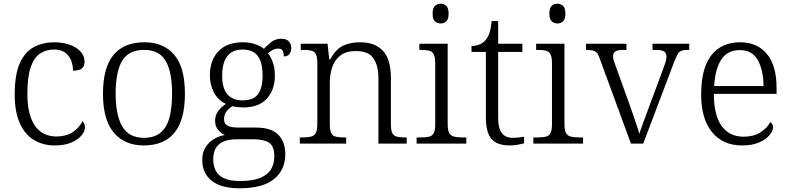

<svg xmlns="http://www.w3.org/2000/svg" viewBox="-20 -771 4242 1031"><path d="M273 10Q212 10 163.5 -18.5Q115 -47 87 -108Q59 -169 59 -264Q59 -371 86.5 -432Q114 -493 162.5 -518.5Q211 -544 271 -544Q315 -544 352 -531.5Q389 -519 411.5 -495.5Q434 -472 434 -439Q434 -423 427 -412Q420 -401 406.5 -396.5Q393 -392 372 -391Q372 -422 361.5 -447.5Q351 -473 329 -489Q307 -505 270 -505Q227 -505 194.5 -483Q162 -461 144.5 -409Q127 -357 127 -265Q127 -190 145.5 -139.5Q164 -89 199 -63.5Q234 -38 285 -38Q338 -39 372 -62.5Q406 -86 423 -120Q429 -114 432.5 -106Q436 -98 436 -86Q436 -66 417.5 -43.5Q399 -21 363 -5.5Q327 10 273 10Z M752 10Q650 10 591.5 -58.5Q533 -127 533 -268Q533 -408 589.5 -476Q646 -544 756 -544Q858 -544 915.5 -477Q973 -410 973 -268Q973 -127 917 -58.5Q861 10 752 10ZM753 -31Q809 -31 842.5 -59Q876 -87 890 -140Q904 -193 904 -268Q904 -387 869 -445Q834 -503 754 -503Q671 -503 636 -444.5Q601 -386 601 -268Q601 -153 636.5 -92Q672 -31 753 -31Z M1266 240Q1167 240 1116.5 199.5Q1066 159 1066 88Q1066 48 1083.5 20Q1101 -8 1129 -24.5Q1157 -41 1188 -46Q1168 -54 1151.5 -73Q1135 -92 1135 -123Q1135 -152 1151.5 -174.5Q1168 -197 1193 -213Q1150 -233 1128.5 -275Q1107 -317 1107 -366Q1107 -447 1152.5 -495.5Q1198 -544 1285 -544Q1321 -544 1351 -533.5Q1381 -523 1397 -509Q1411 -524 1434.5 -543.5Q1458 -563 1490 -563Q1518 -563 1531 -548.5Q1544 -534 1544 -514Q1544 -495 1534.5 -481.5Q1525 -468 1504 -468Q1504 -487 1498 -498.5Q1492 -510 1474 -510Q1457 -510 1445 -503Q1433 -496 1419 -485Q1435 -465 1445.5 -435.5Q1456 -406 1456 -364Q1456 -290 1413.5 -242Q1371 -194 1285 -194Q1273 -194 1255 -196Q1237 -198 1228 -201Q1210 -190 1196.5 -173Q1183 -156 1183 -131Q1183 -106 1202 -96Q1221 -86 1261 -86H1355Q1437 -86 1474.5 -47.5Q1512 -9 1512 58Q1512 141 1451.5 190.5Q1391 240 1266 240ZM1268 201Q1337 201 1377 184.5Q1417 168 1435 138.5Q1453 109 1453 68Q1453 14 1425 -4.5Q1397 -23 1344 -23H1249Q1215 -23 1187 -13.5Q1159 -4 1142 19.5Q1125 43 1125 85Q1125 117 1137.5 143.5Q1150 170 1181.5 185.5Q1213 201 1268 201ZM1282 -232Q1319 -232 1342.5 -245Q1366 -258 1378 -288Q1390 -318 1390 -365Q1390 -414 1378 -445Q1366 -476 1342.5 -490.5Q1319 -505 1282 -505Q1247 -505 1223 -490Q1199 -475 1186 -444Q1173 -413 1173 -364Q1173 -296 1201.5 -264Q1230 -232 1282 -232Z M1590 0V-33H1604Q1633 -33 1650.5 -37.5Q1668 -42 1676 -57.5Q1684 -73 1684 -106V-433Q1684 -465 1676 -480Q1668 -495 1651.5 -499Q1635 -503 1610 -503H1595V-536H1739L1748 -452H1753Q1783 -507 1822 -525.5Q1861 -544 1912 -544Q1994 -544 2036.5 -498Q2079 -452 2079 -353V-106Q2079 -73 2086 -57.5Q2093 -42 2110 -37.5Q2127 -33 2154 -33H2164V0H2012V-353Q2012 -419 1985 -458Q1958 -497 1891 -497Q1838 -497 1807 -472.5Q1776 -448 1763.5 -409Q1751 -370 1751 -326V-103Q1751 -71 1759 -56Q1767 -41 1784.5 -37Q1802 -33 1829 -33H1839V0Z M2217 0V-33H2237Q2266 -33 2283.5 -37Q2301 -41 2309 -56Q2317 -71 2317 -103V-431Q2317 -464 2309 -479.5Q2301 -495 2284 -499Q2267 -503 2242 -503H2232V-536H2384V-106Q2384 -73 2392 -57.5Q2400 -42 2418 -37.5Q2436 -33 2464 -33H2484V0ZM2346 -645Q2328 -645 2315.5 -656.5Q2303 -668 2303 -698Q2303 -728 2315.5 -739.5Q2328 -751 2346 -751Q2364 -751 2376.5 -739.5Q2389 -728 2389 -698Q2389 -668 2376.5 -656.5Q2364 -645 2346 -645Z M2718 10Q2650 10 2619.5 -24.5Q2589 -59 2589 -143V-492H2512V-524Q2531 -524 2550.5 -530.5Q2570 -537 2583 -551Q2598 -565 2607 -590.5Q2616 -616 2620 -658H2655V-536H2785V-492H2655V-138Q2655 -81 2675 -56Q2695 -31 2732 -31Q2750 -31 2764 -32.5Q2778 -34 2794 -37V-1Q2779 3 2758.5 6.5Q2738 10 2718 10Z M2844 0V-33H2864Q2893 -33 2910.5 -37Q2928 -41 2936 -56Q2944 -71 2944 -103V-431Q2944 -464 2936 -479.5Q2928 -495 2911 -499Q2894 -503 2869 -503H2859V-536H3011V-106Q3011 -73 3019 -57.5Q3027 -42 3045 -37.5Q3063 -33 3091 -33H3111V0ZM2973 -645Q2955 -645 2942.5 -656.5Q2930 -668 2930 -698Q2930 -728 2942.5 -739.5Q2955 -751 2973 -751Q2991 -751 3003.5 -739.5Q3016 -728 3016 -698Q3016 -668 3003.5 -656.5Q2991 -645 2973 -645Z M3202 -452Q3195 -475 3186.5 -485.5Q3178 -496 3164.5 -499.5Q3151 -503 3127 -503V-536H3344V-503H3326Q3296 -503 3284 -494.5Q3272 -486 3272 -467Q3272 -456 3277.5 -440Q3283 -424 3289 -408L3360 -211Q3370 -185 3380 -154.5Q3390 -124 3399 -97.5Q3408 -71 3413 -52Q3419 -72 3434.5 -114Q3450 -156 3469 -207L3536 -387Q3547 -416 3553 -435Q3559 -454 3559 -466Q3559 -486 3546 -494.5Q3533 -503 3501 -503H3484V-536H3681V-503H3673Q3652 -503 3639.5 -498.5Q3627 -494 3619 -480Q3611 -466 3600 -438L3434 0H3368Z M3964 10Q3862 10 3803.5 -61.5Q3745 -133 3745 -263Q3745 -404 3799.5 -474Q3854 -544 3955 -544Q4046 -544 4098 -481.5Q4150 -419 4150 -300V-267H3813Q3814 -149 3856 -93Q3898 -37 3973 -37Q4027 -37 4063 -60Q4099 -83 4116 -115Q4122 -112 4126.5 -105Q4131 -98 4131 -87Q4131 -69 4112.5 -46Q4094 -23 4057 -6.5Q4020 10 3964 10ZM4080 -309Q4079 -396 4049 -449Q4019 -502 3953 -502Q3886 -502 3853 -451Q3820 -400 3815 -309Z"/></svg>

Font: Noto Rashi Hebrew Light
Style: Regular
Weight: 300
Version: Version 1.006